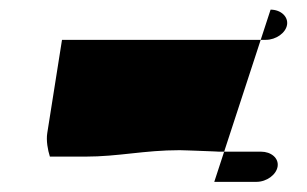

<svg xmlns="http://www.w3.org/2000/svg" viewBox="-20 -376 620 388"><path d="M413 -8.5H498C519.2 -8.5 538.4 -23.1 541 -39.5C543.7 -56.6 527.7 -69.5 507.6 -69.5H422.6C417.4 -69.5 409.1 -70.5 400.3 -70.5C391 -70.5 382.6 -71.5 374.2 -71.5C365.3 -71.5 354.7 -72.5 343.1 -72.5C271.1 -72.5 219.7 -59.5 152.3 -59.5H86.1C84.2 -59.5 83.7 -59.5 80.8 -59.6C76.5 -72.9 73.1 -91.9 75.5 -107L105.3 -295.5H517.2C537.8 -295.5 557.5 -309.5 560.1 -326C562.7 -342.5 547.4 -356.5 526.8 -356.5Z"/></svg>

Font: CiSf OpenHand
Style: BdExtObl
Weight: 400
Foundry: Cannot Into Space Fonts
Version: Version 0.7892